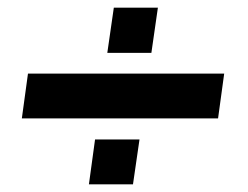

<svg xmlns="http://www.w3.org/2000/svg" viewBox="-20 -507 647 501"><path d="M375 -369H260L277 -487H392ZM565 -315 549 -198H37L53 -315ZM327 -26H212L228 -143H344Z"/></svg>

Font: Chivo ExtraBold Italic
Style: Regular
Weight: 800
Italic angle: -8.05°
Designer: Hector Gatti
Foundry: Omnibus-Type
Version: Version 1.007